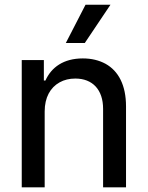

<svg xmlns="http://www.w3.org/2000/svg" viewBox="-20 -803 633 823"><path d="M171.5 -325.3C171.5 -385.3 195.7 -427.9 235.4 -449.9C255 -460.9 277.7 -466.3 302.9 -466.3C377.1 -466.3 421.9 -418 421.9 -336.6V0H520.2V-346.9C520.2 -437.9 487.9 -498.6 432.5 -529.5C404.5 -544.7 372.2 -552.6 334.9 -552.6C252.8 -552.6 200.3 -514.9 174.7 -457.7H168V-545.5H73.2V0H171.5ZM343.4 -618.6 453.5 -782.7H346.6L262.1 -618.6Z"/></svg>

Font: Inter 465
Style: Regular
Weight: 400
Designer: Rasmus Andersson
Foundry: rsms
Version: Version 3.019;Glyphs 3.1.2 (3151)